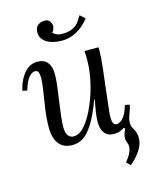

<svg xmlns="http://www.w3.org/2000/svg" viewBox="-136 -819 884 1118"><g transform="rotate(-15 306.0 -259.5)"><path d="M511 212 488 189Q513 158 521.5 137.5Q530 117 529.5 103Q529 89 524 78Q515 57 520 35.5Q525 14 535 -3L524 -9L536 -59L557 -98L589 -104L576 -67Q569 -48 568.5 -27.5Q568 -7 581 13Q607 56 591 106.5Q575 157 511 212ZM313 -592Q278 -592 248 -601.5Q218 -611 200.5 -631Q183 -651 185 -680Q187 -707 203 -718.5Q219 -730 238 -731Q265 -732 274.5 -716.5Q284 -701 284 -687Q283 -679 279.5 -669Q276 -659 268 -651Q279 -641 292.5 -635.5Q306 -630 328 -630Q376 -630 408 -655Q419 -664 429 -679Q439 -694 448 -709L478 -682Q442 -636 399.5 -614Q357 -592 313 -592ZM215 11Q175 11 151 -7Q127 -25 116.5 -55Q106 -85 106 -119Q106 -175 114 -232Q122 -289 130 -337.5Q138 -386 138 -414Q138 -433 133.5 -447Q129 -461 111 -461Q95 -461 75.5 -439Q56 -417 41 -364L13 -370Q16 -388 25 -411.5Q34 -435 49.5 -458Q65 -481 87.5 -496Q110 -511 140 -511Q180 -511 200.5 -486Q221 -461 221 -414Q221 -386 216 -345Q211 -304 204.5 -259.5Q198 -215 193 -173Q188 -131 188 -99Q188 -88 191.5 -73Q195 -58 205.5 -47Q216 -36 235 -36Q263 -36 290 -62Q317 -88 341 -132Q365 -176 384 -229.5Q403 -283 413.5 -339.5Q424 -396 424 -447Q424 -462 423.5 -474.5Q423 -487 422 -500H506Q507 -493 507 -487.5Q507 -482 507 -474Q507 -457 505 -433.5Q503 -410 499 -371.5Q495 -333 487 -270Q480 -212 476.5 -179Q473 -146 471 -129.5Q469 -113 468.5 -104Q468 -95 468 -84Q468 -66 473.5 -53Q479 -40 495 -40Q512 -40 532.5 -61.5Q553 -83 568 -136L596 -130Q593 -112 583.5 -88.5Q574 -65 558 -42Q542 -19 519 -4Q496 11 466 11Q426 11 407.5 -14Q389 -39 389 -79Q389 -108 394.5 -142Q400 -176 407 -213H404Q370 -122 339 -73.5Q308 -25 278 -7Q248 11 215 11Z"/></g></svg>

Font: Lora Italic
Style: Italic
Weight: 400
Italic angle: -3°
Designer: Olga Karpushina, Alexei Vanyashin (Cyrillic)
Foundry: Cyreal
Version: Version 2.210; ttfautohint (v1.8.1.43-b0c9)